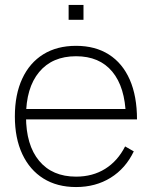

<svg xmlns="http://www.w3.org/2000/svg" viewBox="-20 -740 613 775"><path d="M287 15Q210.5 15 155.2 -19.5Q100 -54 70 -118Q40 -182 40 -270Q40 -358.5 69.8 -422.5Q99.5 -486.5 154.8 -520.8Q210 -555 287 -555Q364.5 -555 419.5 -520Q474.5 -485 503.8 -418.5Q533 -352 533 -258H488V-272Q485 -388.5 433.2 -450.8Q381.5 -513 287 -513Q191 -513 138 -449.2Q85 -385.5 85 -270Q85 -154.5 138 -90.8Q191 -27 287 -27Q354 -27 404.5 -58.5Q455 -90 485 -149L520 -129Q487 -60 426.5 -22.5Q366 15 287 15ZM507 -258H67V-300H507ZM317 -660H257V-720H317Z"/></svg>

Font: Manrope Variable Light
Style: Regular
Weight: 200
Designer: Mikhail Sharanda
Foundry: Mikhail Sharanda
Version: Version 4.505